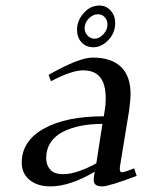

<svg xmlns="http://www.w3.org/2000/svg" viewBox="-20 -663 524 690"><path d="M58.1 -78.1Q58.1 -156.2 137.5 -200.7Q216.8 -245.1 353 -245.1L356.9 -269Q359.9 -283.7 359.9 -309.1Q359.9 -360.8 339.8 -385.5Q319.8 -410.2 278.8 -410.2Q237.3 -410.2 163.1 -371.1L154.8 -394Q263.7 -456.1 313 -456.1Q379.4 -456.1 414.3 -423.1Q449.2 -390.1 449.2 -325.2Q449.2 -304.7 443.8 -264.2L411.1 -64.9Q408.2 -43.9 418 -43.9Q427.2 -43.9 461.9 -58.1L471.2 -30.8Q371.6 6.8 347.2 6.8Q316.9 6.8 316.9 -15.1Q316.9 -25.4 318.8 -35.2L320.8 -45.9Q230.5 6.8 162.1 6.8Q113.8 6.8 85.9 -16.8Q58.1 -40.5 58.1 -78.1ZM146 -94.2Q146 -70.3 160.2 -53.7Q174.3 -37.1 207 -37.1Q234.9 -37.1 268.6 -49.6Q302.2 -62 326.2 -76.2L348.1 -217.8Q306.6 -217.8 271.2 -210.9Q235.8 -204.1 207.3 -189.9Q178.7 -175.8 162.4 -151.4Q146 -127 146 -94.2ZM256.8 -556.2Q256.8 -588.9 280.8 -616Q304.7 -643.1 336.9 -643.1Q361.3 -643.1 377.7 -625Q394 -606.9 394 -580.1Q394 -544.9 369.4 -519Q344.7 -493.2 315.9 -493.2Q289.1 -493.2 272.9 -511Q256.8 -528.8 256.8 -556.2ZM284.2 -561Q284.2 -545.9 294.9 -534.9Q305.7 -523.9 319.8 -523.9Q336.9 -523.9 351.6 -539.8Q366.2 -555.7 366.2 -575.2Q366.2 -590.3 356.4 -601.1Q346.7 -611.8 332 -611.8Q314.5 -611.8 299.3 -596.7Q284.2 -581.5 284.2 -561Z"/></svg>

Font: Dehuti
Style: Bold-Italic
Weight: 700
Version: Version 1.2